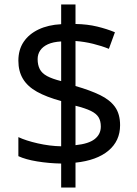

<svg xmlns="http://www.w3.org/2000/svg" viewBox="-20 -779 612 857"><path d="M253 -49Q198 -50 146 -58.5Q94 -67 62 -82V-167Q96 -151 149 -139Q202 -127 253 -126V-328Q187 -346 145 -369.5Q103 -393 82.5 -427Q62 -461 62 -508Q62 -557 85.5 -592Q109 -627 152 -647.5Q195 -668 253 -671V-759H317V-672Q370 -671 413.5 -660.5Q457 -650 493 -635L466 -561Q434 -574 395.5 -583.5Q357 -593 317 -596V-395Q383 -376 427 -354.5Q471 -333 493.5 -301.5Q516 -270 516 -220Q516 -150 464 -106.5Q412 -63 317 -53V58H253ZM317 -131Q376 -137 403 -158.5Q430 -180 430 -214Q430 -239 420 -255.5Q410 -272 385.5 -284Q361 -296 317 -307ZM253 -594Q217 -592 194 -581.5Q171 -571 159.5 -554Q148 -537 148 -515Q148 -489 157.5 -470.5Q167 -452 190 -439.5Q213 -427 253 -417Z"/></svg>

Font: uoriya05
Style: Book
Weight: 400
Designer: Jelle Bosma - Monotype Design Team
Foundry: Monotype Imaging Inc.
Version: Version 2.003